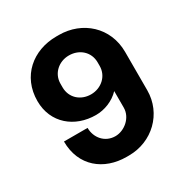

<svg xmlns="http://www.w3.org/2000/svg" viewBox="-163 -829 938 972"><g transform="rotate(-30 306.0 -343.0)"><path d="M305 -109C244 -109 203 -158 203 -216H65C65 -71 170 10 301 10H315C451 10 560 -94 560 -230V-454C560 -598 449 -696 312 -696H298C160 -696 51 -605 51 -460C51 -331 150 -251 273 -251C323 -251 376 -271 413 -310V-213C413 -154 357 -109 305 -109ZM196 -457V-478C196 -538 245 -581 304 -581C366 -581 413 -538 413 -478V-457C413 -397 363 -354 304 -354C242 -354 196 -397 196 -457Z"/></g></svg>

Font: Chivo
Style: Bold
Weight: 700
Designer: Hector Gatti
Foundry: Omnibus-Type
Version: Version 1.003;PS 001.003;hotconv 1.0.70;makeotf.lib2.5.58329